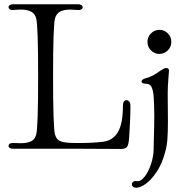

<svg xmlns="http://www.w3.org/2000/svg" viewBox="-20 -699 844 901"><path d="M343 -1H194H41Q31 -1 25.5 -5Q20 -9 20 -15Q20 -20 25 -24Q30 -28 39 -28L78 -27Q106 -27 125 -35.5Q144 -44 150 -68Q159 -104 159 -341Q159 -576 150 -612Q144 -636 125 -645Q106 -654 79 -654Q63 -654 41 -652H38Q30 -652 25 -656Q20 -660 20 -665Q20 -671 25.5 -675Q31 -679 41 -679H194H347Q357 -679 362.5 -675Q368 -671 368 -665Q368 -659 361.5 -655Q355 -651 345 -652Q321 -654 310 -654Q280 -654 262 -644.5Q244 -635 238 -612Q229 -576 229 -341Q229 -104 238 -68Q245 -42 267.5 -35Q290 -28 332 -28H363Q415 -28 465 -34Q510 -40 533.5 -79.5Q557 -119 557 -206Q557 -217 562 -223Q567 -229 573 -229Q581 -229 586.5 -222.5Q592 -216 592 -203Q592 -137 586 -53Q584 -21 576.5 -10.5Q569 0 549 0ZM672 -502Q672 -526 688.5 -542.5Q705 -559 728 -559Q751 -559 767.5 -542.5Q784 -526 784 -502Q784 -479 767.5 -462.5Q751 -446 728 -446Q705 -446 688.5 -462.5Q672 -479 672 -502ZM599 166Q599 159 605 154Q611 149 622 151Q640 154 658.5 130.5Q677 107 689 70Q701 33 701 0Q701 -27 702 -47Q704 -109 704 -156Q704 -207 701 -246Q699 -274 691.5 -290Q684 -306 665 -306Q655 -306 649.5 -309Q644 -312 644 -317Q644 -321 649.5 -325.5Q655 -330 665 -332Q696 -340 729 -365Q733 -367 743 -373.5Q753 -380 759 -380Q773 -380 773 -368L771 -341Q767 -299 767 -259L768 -131Q768 -79 765.5 -45.5Q763 -12 755 15Q740 71 714.5 108.5Q689 146 663.5 164Q638 182 620 182Q610 182 604.5 177.5Q599 173 599 166Z"/></svg>

Font: Hina Mincho
Style: Regular
Weight: 400
Designer: satsuyako
Foundry: satsuyako
Version: Version 1.100